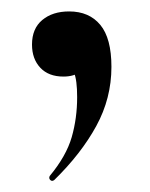

<svg xmlns="http://www.w3.org/2000/svg" viewBox="-20 -126 262 336"><path d="M101 -106Q136 -106 155.5 -82.5Q175 -59 175 -9Q175 46 148.5 94.5Q122 143 75 189Q71 192 68 189Q65 186 67 182Q96 147 105.5 114Q115 81 115 44Q115 14 109.5 1Q104 -12 94 -20L131 -27Q132 -10 121 -1Q110 8 91 8Q65 8 50.5 -7.5Q36 -23 36 -48Q36 -76 54 -91Q72 -106 101 -106Z"/></svg>

Font: Cormorant Garamond Light
Style: Bold
Weight: 700
Version: Version 4.001